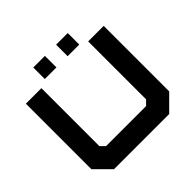

<svg xmlns="http://www.w3.org/2000/svg" viewBox="-199 -1034 1237 1237"><g transform="rotate(-45 419.5 -415.5)"><path d="M168 0 65 -103V-700H206.5V-172L237 -141.5H602L632.5 -172V-700H774V-103L671 0ZM471.5 -726V-831H577.5V-726ZM263.5 -726V-831H369.5V-726Z"/></g></svg>

Font: Tourney Expanded Black
Style: Regular
Weight: 900
Width: 7
Designer: Tyler Finck
Foundry: Etcetera Type Co
Version: Version 1.010; ttfautohint (v1.8.3)